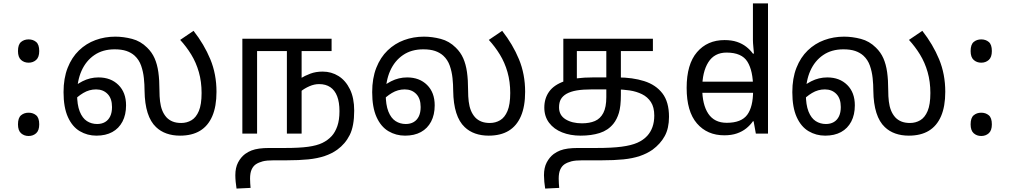

<svg xmlns="http://www.w3.org/2000/svg" viewBox="-20 -780 5896 1121"><path d="M147 -414Q121 -414 103 -430Q85 -446 85 -482Q85 -520 103 -535Q121 -550 147 -550Q173 -550 191 -535Q209 -520 209 -482Q209 -446 191 -430Q173 -414 147 -414ZM147 14Q121 14 103 -2Q85 -18 85 -54Q85 -92 103 -107Q121 -122 147 -122Q173 -122 191 -107Q209 -92 209 -54Q209 -18 191 -2Q173 14 147 14Z M543 12Q490 12 446 -14Q402 -40 376.5 -96.5Q351 -153 351 -242Q351 -323 375 -384Q399 -445 441 -485.5Q483 -526 537.5 -546Q592 -566 653 -566Q701 -566 751 -553Q801 -540 839 -502Q867 -475 882.5 -440Q898 -405 904.5 -359Q911 -313 911 -252Q911 -217 914.5 -188Q918 -159 927 -136Q936 -113 952 -95Q967 -79 988 -70.5Q1009 -62 1038 -62Q1071 -62 1098 -78Q1125 -94 1141 -132Q1157 -170 1157 -237Q1157 -303 1141 -359Q1125 -415 1096.5 -461.5Q1068 -508 1032 -547L1110 -600Q1172 -521 1208 -434Q1244 -347 1244 -244Q1244 -159 1219.5 -102Q1195 -45 1148 -16.5Q1101 12 1031 12Q988 12 952.5 -0.5Q917 -13 891 -38Q859 -68 842 -121Q825 -174 824 -250Q824 -286 820 -324Q816 -362 804 -396.5Q792 -431 766 -455Q746 -473 718 -482.5Q690 -492 649 -492Q580 -492 531 -458.5Q482 -425 456 -366.5Q430 -308 430 -232Q430 -168 445.5 -129Q461 -90 487.5 -73Q514 -56 547 -56Q574 -56 593.5 -67.5Q613 -79 623.5 -101Q634 -123 634 -155Q634 -205 608 -231.5Q582 -258 541 -258Q501 -258 466 -237Q431 -216 402 -184L387 -248Q417 -283 461.5 -305.5Q506 -328 555 -328Q627 -328 671.5 -284Q716 -240 716 -165Q716 -110 695 -70Q674 -30 635.5 -9Q597 12 543 12Z M1864 -362Q1915 -362 1956.5 -336Q1998 -310 2023 -259Q2048 -208 2048 -134Q2048 -44 2022 8Q1996 60 1949 94Q1917 117 1875.5 131Q1834 145 1780 150.5Q1726 156 1654 156H1579Q1537 156 1514 162Q1491 168 1474 179Q1458 190 1449 210Q1440 230 1440 263Q1440 278 1441 291.5Q1442 305 1443 317L1361 321Q1358 303 1356 281.5Q1354 260 1354 243Q1354 199 1370 168.5Q1386 138 1411 119Q1429 106 1448.5 98.5Q1468 91 1493.5 87.5Q1519 84 1552 84H1645Q1727 84 1778.5 77Q1830 70 1862 54.5Q1894 39 1917 14Q1937 -8 1949.5 -43.5Q1962 -79 1962 -131Q1962 -183 1948.5 -218Q1935 -253 1908.5 -271Q1882 -289 1843 -289Q1815 -289 1786.5 -276.5Q1758 -264 1737 -247L1734 -322Q1760 -338 1792 -350Q1824 -362 1864 -362ZM1395 0V-554H1916V-482H1741V0H1655V-482H1481V0Z M2345 12Q2292 12 2248 -14Q2204 -40 2178.5 -96.5Q2153 -153 2153 -242Q2153 -323 2177 -384Q2201 -445 2243 -485.5Q2285 -526 2339.5 -546Q2394 -566 2455 -566Q2503 -566 2553 -553Q2603 -540 2641 -502Q2669 -475 2684.5 -440Q2700 -405 2706.5 -359Q2713 -313 2713 -252Q2713 -217 2716.5 -188Q2720 -159 2729 -136Q2738 -113 2754 -95Q2769 -79 2790 -70.5Q2811 -62 2840 -62Q2873 -62 2900 -78Q2927 -94 2943 -132Q2959 -170 2959 -237Q2959 -303 2943 -359Q2927 -415 2898.5 -461.5Q2870 -508 2834 -547L2912 -600Q2974 -521 3010 -434Q3046 -347 3046 -244Q3046 -159 3021.5 -102Q2997 -45 2950 -16.5Q2903 12 2833 12Q2790 12 2754.5 -0.5Q2719 -13 2693 -38Q2661 -68 2644 -121Q2627 -174 2626 -250Q2626 -286 2622 -324Q2618 -362 2606 -396.5Q2594 -431 2568 -455Q2548 -473 2520 -482.5Q2492 -492 2451 -492Q2382 -492 2333 -458.5Q2284 -425 2258 -366.5Q2232 -308 2232 -232Q2232 -168 2247.5 -129Q2263 -90 2289.5 -73Q2316 -56 2349 -56Q2376 -56 2395.5 -67.5Q2415 -79 2425.5 -101Q2436 -123 2436 -155Q2436 -205 2410 -231.5Q2384 -258 2343 -258Q2303 -258 2268 -237Q2233 -216 2204 -184L2189 -248Q2219 -283 2263.5 -305.5Q2308 -328 2357 -328Q2429 -328 2473.5 -284Q2518 -240 2518 -165Q2518 -110 2497 -70Q2476 -30 2437.5 -9Q2399 12 2345 12Z M3370 12Q3310 12 3262 -7Q3214 -26 3186 -63Q3158 -100 3158 -152Q3158 -206 3186.5 -245.5Q3215 -285 3277 -306.5Q3339 -328 3441 -328H3586Q3673 -328 3741 -306.5Q3809 -285 3847.5 -235Q3886 -185 3886 -98Q3886 -31 3861 14.5Q3836 60 3790 94Q3757 117 3715.5 131Q3674 145 3620 150.5Q3566 156 3494 156H3381Q3339 156 3316 162Q3293 168 3276 179Q3260 190 3251 210Q3242 230 3242 263Q3242 278 3243 291.5Q3244 305 3245 317L3163 321Q3160 303 3158 281.5Q3156 260 3156 243Q3156 199 3172 168.5Q3188 138 3213 119Q3231 106 3250.5 98.5Q3270 91 3295.5 87.5Q3321 84 3354 84H3463Q3552 84 3609 76.5Q3666 69 3701 53.5Q3736 38 3759 13Q3779 -9 3789.5 -38.5Q3800 -68 3800 -105Q3800 -154 3780.5 -184Q3761 -214 3728.5 -230Q3696 -246 3656.5 -252Q3617 -258 3576 -258H3434Q3383 -258 3347.5 -252Q3312 -246 3287 -232Q3265 -219 3254.5 -200.5Q3244 -182 3244 -153Q3244 -107 3282 -83.5Q3320 -60 3378 -60Q3422 -60 3453.5 -73.5Q3485 -87 3502.5 -120.5Q3520 -154 3520 -213V-482H3348V-302L3269 -286V-554H3792V-482H3605V-226Q3605 -159 3593.5 -121Q3582 -83 3561 -57Q3530 -19 3481.5 -3.5Q3433 12 3370 12Z M4038 -238V-303H4414V-238ZM4209 10Q4109 10 4049 -59.5Q3989 -129 3989 -267Q3989 -405 4049.5 -475.5Q4110 -546 4210 -546Q4252 -546 4283 -535.5Q4314 -525 4337 -507Q4360 -489 4376 -467H4382Q4381 -480 4378.5 -505.5Q4376 -531 4376 -546V-760H4464V0H4393L4380 -72H4376Q4360 -49 4337 -30.5Q4314 -12 4282.5 -1Q4251 10 4209 10ZM4223 -63Q4308 -63 4342.5 -109.5Q4377 -156 4377 -250V-266Q4377 -366 4344 -419.5Q4311 -473 4222 -473Q4151 -473 4115.5 -416.5Q4080 -360 4080 -265Q4080 -169 4115.5 -116Q4151 -63 4223 -63Z M4798 12Q4745 12 4701 -14Q4657 -40 4631.5 -96.5Q4606 -153 4606 -242Q4606 -323 4630 -384Q4654 -445 4696 -485.5Q4738 -526 4792.5 -546Q4847 -566 4908 -566Q4956 -566 5006 -553Q5056 -540 5094 -502Q5122 -475 5137.5 -440Q5153 -405 5159.5 -359Q5166 -313 5166 -252Q5166 -217 5169.5 -188Q5173 -159 5182 -136Q5191 -113 5207 -95Q5222 -79 5243 -70.5Q5264 -62 5293 -62Q5326 -62 5353 -78Q5380 -94 5396 -132Q5412 -170 5412 -237Q5412 -303 5396 -359Q5380 -415 5351.5 -461.5Q5323 -508 5287 -547L5365 -600Q5427 -521 5463 -434Q5499 -347 5499 -244Q5499 -159 5474.5 -102Q5450 -45 5403 -16.5Q5356 12 5286 12Q5243 12 5207.5 -0.5Q5172 -13 5146 -38Q5114 -68 5097 -121Q5080 -174 5079 -250Q5079 -286 5075 -324Q5071 -362 5059 -396.5Q5047 -431 5021 -455Q5001 -473 4973 -482.5Q4945 -492 4904 -492Q4835 -492 4786 -458.5Q4737 -425 4711 -366.5Q4685 -308 4685 -232Q4685 -168 4700.5 -129Q4716 -90 4742.5 -73Q4769 -56 4802 -56Q4829 -56 4848.5 -67.5Q4868 -79 4878.5 -101Q4889 -123 4889 -155Q4889 -205 4863 -231.5Q4837 -258 4796 -258Q4756 -258 4721 -237Q4686 -216 4657 -184L4642 -248Q4672 -283 4716.5 -305.5Q4761 -328 4810 -328Q4882 -328 4926.5 -284Q4971 -240 4971 -165Q4971 -110 4950 -70Q4929 -30 4890.5 -9Q4852 12 4798 12Z M5709 -414Q5683 -414 5665 -430Q5647 -446 5647 -482Q5647 -520 5665 -535Q5683 -550 5709 -550Q5735 -550 5753 -535Q5771 -520 5771 -482Q5771 -446 5753 -430Q5735 -414 5709 -414ZM5709 14Q5683 14 5665 -2Q5647 -18 5647 -54Q5647 -92 5665 -107Q5683 -122 5709 -122Q5735 -122 5753 -107Q5771 -92 5771 -54Q5771 -18 5753 -2Q5735 14 5709 14Z"/></svg>

Font: hexltamil05
Style: Book
Weight: 400
Designer: Jelle Bosma - Monotype Design Team
Foundry: Monotype Imaging Inc.
Version: Version 2.003